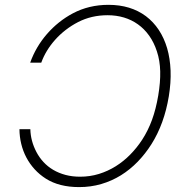

<svg xmlns="http://www.w3.org/2000/svg" viewBox="-20 -757 765 787"><path d="M59.7 -227.3H104.4Q105.5 -179.3 129.3 -133.9Q141 -111.5 158.2 -92.9Q175.4 -74.2 198 -60.9Q220.5 -47.6 248.2 -40.1Q275.9 -32.7 308.6 -32.7Q348.7 -32.7 385.5 -44Q422.2 -55.4 454.5 -75.6Q486.9 -95.9 514 -123.6Q541.2 -151.3 562.5 -183.9Q587 -221.6 603.2 -266Q619.3 -310.4 628.6 -365.4Q637.8 -420.1 636.7 -464.3Q635.7 -508.5 623.2 -546.2Q611.2 -583.1 591.4 -610.8Q571.7 -638.5 545.6 -657.1Q519.5 -675.8 488.1 -685.2Q456.7 -694.6 420.8 -694.6Q354.8 -694.6 300.1 -666.5Q272.7 -652.3 248.9 -633.9Q225.1 -615.4 206 -593.9Q186.8 -572.4 172.4 -548.7Q158 -524.9 149.1 -500H103.7Q115.1 -532.3 132.5 -562Q149.9 -591.6 172.4 -617.5Q195 -643.5 221.8 -665Q248.6 -686.4 278.8 -702.4Q344.5 -737.2 424.7 -737.2Q515.6 -737.2 578.1 -690.7Q609 -667.3 630.9 -634.2Q652.7 -601.2 665 -559.5Q677.2 -517.8 679.2 -468Q681.1 -418.3 671.9 -361.9Q653.4 -249.6 600.9 -166.2Q576 -126.8 544.6 -94.3Q513.1 -61.8 475.7 -38.5Q438.2 -15.3 395.2 -2.7Q352.3 9.9 304.3 9.9Q222.7 9.9 168.3 -24.5Q142 -41.2 121.8 -63.4Q101.6 -85.6 87.9 -111.7Q74.2 -137.8 67.1 -167.1Q60 -196.4 59.7 -227.3Z"/></svg>

Font: Inter P Extra Light
Style: Italic
Weight: 200
Italic angle: 9.39999°
Designer: Rasmus Andersson
Foundry: rsms
Version: Version 3.018;git-588b23468